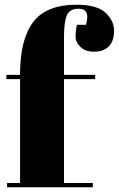

<svg xmlns="http://www.w3.org/2000/svg" viewBox="-20 -793 503 813"><path d="M313 -756C347 -756 357 -733 344 -688C344 -688 306 -688 306 -688C306 -688 306 -688 306 -688C302 -672 300 -656 300 -639C300 -622 307 -607 321 -594C334 -581 354 -574 379 -574C404 -574 425 -581 440 -596C455 -611 463 -633 463 -662C463 -691 451 -717 426 -740C401 -762 361 -773 304 -773C304 -773 304 -773 304 -773C218 -773 157 -748 120 -699C83 -649 65 -576 65 -480C65 -480 65 -476 65 -476C65 -476 7 -476 7 -476C7 -476 7 -458 7 -458C7 -458 65 -458 65 -458C65 -458 65 -18 65 -18C65 -18 10 -18 10 -18C10 -18 10 0 10 0C10 0 373 0 373 0C373 0 373 -18 373 -18C373 -18 251 -18 251 -18C251 -18 251 -458 251 -458C251 -458 383 -458 383 -458C383 -458 383 -476 383 -476C383 -476 251 -476 251 -476C251 -476 251 -636 251 -636C251 -636 251 -636 251 -636C251 -678 255 -709 263 -728C271 -747 288 -756 313 -756C313 -756 313 -756 313 -756Z"/></svg>

Font: Abril Fatface Utterance
Style: Regular
Weight: 500
Designer: Veronika Burian, Jos Scaglione
Foundry: TypeTogether
Version: ""